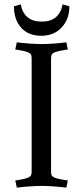

<svg xmlns="http://www.w3.org/2000/svg" viewBox="-20 -852 379 880"><path d="M214 -582V-68Q214 -55 216.5 -49Q219 -43 230 -38Q240 -34 254 -31Q268 -28 279.5 -26.5Q291 -25 291 -25L284 8Q253 4 221.5 2Q190 0 170 0Q151 0 120 2Q89 4 57 8L50 -25Q50 -25 61 -26.5Q72 -28 86 -31Q100 -34 109 -38Q120 -43 122.5 -49Q125 -55 125 -68V-582Q125 -595 122.5 -601Q120 -607 109 -612Q100 -616 86 -619Q72 -622 61 -623.5Q50 -625 50 -625L57 -658Q89 -654 120 -652Q151 -650 170 -650Q190 -650 221.5 -652Q253 -654 284 -658L291 -625Q291 -625 279.5 -623.5Q268 -622 254 -619Q240 -616 230 -612Q219 -607 216.5 -601Q214 -595 214 -582ZM298 -823Q298 -764 262.5 -726Q227 -688 169 -688Q110 -688 77 -725Q44 -762 44 -823L75 -832Q90 -753 171 -753Q252 -753 267 -832Z"/></svg>

Font: Buenard
Style: Regular
Weight: 400
Version: Version 2.000